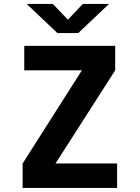

<svg xmlns="http://www.w3.org/2000/svg" viewBox="-20 -926 690 946"><path d="M91.5 0V-120.5L383.5 -579.5H99.5V-700H547.5V-579.5L253.5 -120.5H557V0ZM111.5 -906.5H240.5L314.5 -829L388 -906.5H517L365.5 -763H263Z"/></svg>

Font: Trispace
Style: Bold
Weight: 700
Designer: Tyler Finck
Foundry: Etcetera Type Company
Version: Version 1.210; ttfautohint (v1.8.3)